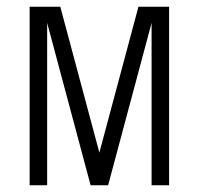

<svg xmlns="http://www.w3.org/2000/svg" viewBox="-20 -550 590 570"><path d="M68 0V-530H159L275 -97L391 -530H482V0H430V-482L301 0H249L120 -482V0Z"/></svg>

Font: Lode Dark
Style: Regular
Weight: 400
Monospace: yes
Designer: Belleve Invis
Foundry: Belleve Invis
Version: Version 29.2.0; ttfautohint (v1.8.3)